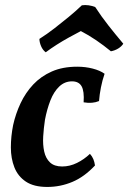

<svg xmlns="http://www.w3.org/2000/svg" viewBox="-20 -731 508 760"><path d="M167 9Q114 9 82.5 -12Q51 -33 37 -68.5Q23 -104 23 -147.5Q23 -191 32 -236Q42 -281 61.5 -322.5Q81 -364 111.5 -396.5Q142 -429 185 -448Q228 -467 286 -467Q318 -467 347 -459.5Q376 -452 394 -439Q385 -413 379.5 -385Q374 -357 372 -331Q346 -320 311 -326Q314 -370 303 -389.5Q292 -409 265 -409Q236 -409 214.5 -388.5Q193 -368 179.5 -333.5Q166 -299 158 -257Q153 -224 151 -191Q149 -158 155 -131Q161 -104 178 -88Q195 -72 226 -72Q256 -72 284.5 -86Q313 -100 336 -122Q345 -112 349.5 -101Q354 -90 356 -76Q314 -31 266.5 -11Q219 9 167 9ZM161 -524Q149 -533 142.5 -548.5Q136 -564 136 -577Q166 -596 195 -618.5Q224 -641 252 -664Q280 -687 304 -710Q317 -712 331 -710Q345 -708 357 -703Q381 -666 408.5 -631Q436 -596 468 -558Q461 -547 448 -539Q435 -531 419 -528Q391 -551 361 -571.5Q331 -592 300 -608Q277 -596 252.5 -582.5Q228 -569 204.5 -554Q181 -539 161 -524Z"/></svg>

Font: Vollkorn SemiBold
Style: Italic
Weight: 600
Italic angle: -11°
Designer: Friedrich Althausen
Foundry: Friedrich Althausen
Version: Version 5.000